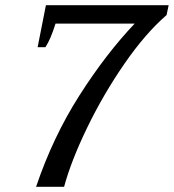

<svg xmlns="http://www.w3.org/2000/svg" viewBox="-20 -720 670 740"><path d="M499 -629H194Q175 -568 155 -538H125L157 -700H630L622 -662Q540 -591 459 -473.5Q378 -356 316 -228Q254 -100 227 0H119Q184 -192 286 -352Q388 -512 499 -629Z"/></svg>

Font: Trirong Medium
Style: Italic
Weight: 500
Italic angle: -12°
Designer: Katatrad Team
Foundry: CadsonDemak
Version: Version 1.001